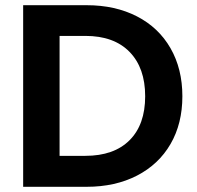

<svg xmlns="http://www.w3.org/2000/svg" viewBox="-20 -718 757 738"><path d="M313 -698Q423 -698 506.5 -655Q590 -612 635.5 -532.5Q681 -453 681 -348Q681 -243 635.5 -164.5Q590 -86 506.5 -43Q423 0 313 0H69V-698ZM308 -119Q418 -119 478 -179Q538 -239 538 -348Q538 -457 478 -518.5Q418 -580 308 -580H209V-119Z"/></svg>

Font: Fz Poppins SemBd
Style: Regular
Weight: 600
Designer: Ninad Kale (Devanagari), Jonny Pinhorn (Latin)
Foundry: Indian Type Foundry
Version: Vit hóa bi Vntype.Com & FontZin.Com